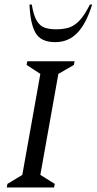

<svg xmlns="http://www.w3.org/2000/svg" viewBox="-20 -832 429 852"><path d="M10 0 13 -16 79 -56 159 -504 98 -544 101 -560H311L308 -544L239 -504L159 -56L223 -16L220 0ZM225 -645Q161 -645 137.5 -686.5Q114 -728 111 -812H121Q129 -763 143.5 -739.5Q158 -716 179 -709Q200 -702 229 -702Q258 -702 282.5 -708.5Q307 -715 330.5 -738.5Q354 -762 379 -812H389Q363 -728 323.5 -686.5Q284 -645 225 -645Z"/></svg>

Font: Spectral SC
Style: Italic
Weight: 400
Italic angle: -10°
Designer: Jean-Baptiste Levee
Foundry: Production Type
Version: Version 2.001